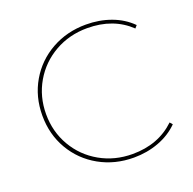

<svg xmlns="http://www.w3.org/2000/svg" viewBox="-125 -829 962 958"><g transform="rotate(-20 356.0 -350.0)"><path d="M69 -350Q69 -450 116 -530.5Q163 -611 245 -657Q327 -703 428 -703Q499 -703 560.5 -680.5Q622 -658 666 -614L654 -600Q566 -684 428 -684Q333 -684 255.5 -640Q178 -596 133.5 -519.5Q89 -443 89 -350Q89 -257 133.5 -180.5Q178 -104 255.5 -60Q333 -16 428 -16Q565 -16 654 -101L666 -87Q622 -43 560 -20Q498 3 428 3Q327 3 245 -43Q163 -89 116 -169.5Q69 -250 69 -350Z"/></g></svg>

Font: iiserrat Thin
Style: Regular
Weight: 100
Designer: Akira Ohta
Foundry: Akira Ohta
Version: Version 1.200;Glyphs 3.3.1 (3343)